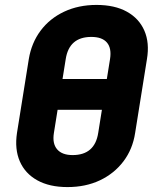

<svg xmlns="http://www.w3.org/2000/svg" viewBox="-20 -750 640 780"><path d="M254 10Q181 10 131.5 -17.5Q82 -45 60.5 -94.5Q39 -144 49 -210L97 -510Q108 -576 145 -625.5Q182 -675 240.5 -702.5Q299 -730 372 -730Q446 -730 495.5 -702.5Q545 -675 566.5 -625.5Q588 -576 577 -510L529 -210Q519 -144 481.5 -94.5Q444 -45 386 -17.5Q328 10 254 10ZM234 -429H414L427 -510Q434 -554 414.5 -577Q395 -600 351 -600Q261 -600 247 -510ZM275 -120Q365 -120 379 -210L394 -304H214L199 -210Q192 -167 212 -143.5Q232 -120 275 -120Z"/></svg>

Font: JetBrains Mono NL ExtraBold
Style: Italic
Weight: 800
Italic angle: -9°
Monospace: yes
Designer: Philipp Nurullin, Konstantin Bulenkov
Foundry: JetBrains
Version: Version 2.305; ttfautohint (v1.8.4.7-5d5b)